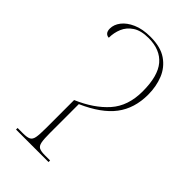

<svg xmlns="http://www.w3.org/2000/svg" viewBox="-223 -794 865 865"><g transform="rotate(45 209.5 -362.0)"><path d="M62 0V-10H96Q122 -10 134 -16Q146 -22 149.5 -40.5Q153 -59 153 -98V-279Q242 -317 293 -374.5Q344 -432 344 -525Q344 -623 305.5 -668.5Q267 -714 193 -714Q145 -714 117 -695.5Q89 -677 77 -648.5Q65 -620 65 -588Q54 -588 46.5 -596Q39 -604 39 -621Q39 -646 57 -669.5Q75 -693 110 -708.5Q145 -724 195 -724Q260 -724 298.5 -697.5Q337 -671 354.5 -627.5Q372 -584 372 -532Q372 -445 326.5 -385Q281 -325 181 -281V-98Q181 -59 184.5 -40.5Q188 -22 199.5 -16Q211 -10 235 -10H269V0Z"/></g></svg>

Font: Noto Serif Display SemiCondensed Thin
Style: Regular
Weight: 100
Width: 4
Designer: Monotype Design Team
Foundry: Monotype Imaging Inc.
Version: Version 2.009